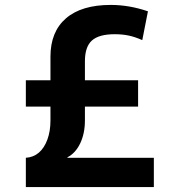

<svg xmlns="http://www.w3.org/2000/svg" viewBox="-20 -760 707 780"><path d="M85 -119Q116 -121 138 -140Q160 -159 172.5 -193Q185 -227 185 -271V-530Q185 -631 248 -685.5Q311 -740 430 -740Q505 -740 581 -714L558 -597Q529 -610 503 -615.5Q477 -621 446 -621Q382 -621 353.5 -595.5Q325 -570 325 -511V-271Q325 -218 306 -178Q287 -138 254 -121V-119H605V0H85ZM85 -327V-434H541V-327Z"/></svg>

Font: M PLUS 1 Thin
Style: Bold
Weight: 700
Version: Version 1.001